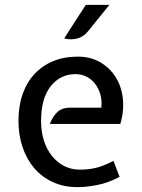

<svg xmlns="http://www.w3.org/2000/svg" viewBox="-20 -760 584 790"><path d="M397 -317Q400 -346 393 -371Q386 -396 371.5 -415Q357 -434 336 -444.5Q315 -455 291 -455Q228 -455 188.5 -405Q149 -355 149 -262Q149 -217 161 -180.5Q173 -144 194.5 -117.5Q216 -91 245 -76.5Q274 -62 308 -62Q343 -62 373.5 -69Q404 -76 447 -98L472 -32Q424 -7 379 1.5Q334 10 298 10Q243 10 198 -10.5Q153 -31 121.5 -67.5Q90 -104 73 -154Q56 -204 56 -263Q56 -324 73 -372.5Q90 -421 122 -455.5Q154 -490 199 -508.5Q244 -527 301 -527Q352 -527 392 -504Q432 -481 456 -442.5Q480 -404 485.5 -354Q491 -304 475 -250H185Q196 -279 215 -298Q234 -317 270 -317ZM342 -631Q322 -607 296 -601Q270 -595 244 -602L333 -740H430Z"/></svg>

Font: Expletus Sans
Style: Regular
Weight: 400
Designer: Jasper de Waard
Foundry: Designtown
Version: Version 7.028